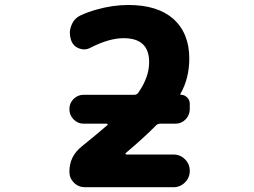

<svg xmlns="http://www.w3.org/2000/svg" viewBox="-20 -785 1040 785"><path d="M328.1 -19.5Q300.8 -19.5 282.2 -38.1Q263.7 -56.6 263.7 -83Q263.7 -146.5 314.5 -186.5Q374 -234.4 418.9 -273.4Q420.9 -274.4 419.9 -276.9Q418.9 -279.3 416 -279.3H322.3Q297.9 -279.3 280.8 -296.9Q263.7 -314.5 263.7 -338.9Q263.7 -363.3 280.8 -380.4Q297.9 -397.5 322.3 -397.5H529.3Q539.1 -397.5 544.9 -405.3Q589.8 -468.8 589.8 -531.2Q589.8 -628.9 485.4 -628.9Q426.8 -628.9 351.6 -590.8Q337.9 -583 324.2 -583Q314.5 -583 303.7 -586.9Q279.3 -595.7 270.5 -621.1Q265.6 -635.7 265.6 -650.4Q265.6 -665 271.5 -679.7Q281.2 -708 308.6 -721.7Q337.9 -735.4 372.1 -745.1Q439.5 -764.6 504.9 -764.6Q624 -764.6 688.5 -708Q753.9 -649.4 753.9 -545.9Q753.9 -464.8 717.8 -401.4Q715.8 -397.5 719.7 -397.5Q734.4 -397.5 745.1 -386.7Q755.9 -376 755.9 -361.3V-338.9Q755.9 -314.5 738.8 -296.9Q721.7 -279.3 697.3 -279.3H634.8Q625 -279.3 618.2 -272.5Q570.3 -223.6 494.1 -159.2Q492.2 -158.2 493.2 -155.8Q494.1 -153.3 497.1 -153.3H688.5Q716.8 -153.3 736.3 -133.8Q755.9 -114.3 755.9 -86.4Q755.9 -58.6 736.3 -39.1Q716.8 -19.5 688.5 -19.5Z"/></svg>

Font: Rounded-X Mgen+ 1mn bold
Style: Bold
Weight: 700
Designer: [Source Han Sans]
Ryoko NISHIZUKA  (kana & ideographs); Paul D. Hunt (Latin, Greek & Cyrillic); Wenlong ZHANG  (bopomofo
Version: Version 1.059.20150602